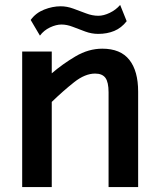

<svg xmlns="http://www.w3.org/2000/svg" viewBox="-20 -759 638 779"><path d="M70 0V-550H190V-461.5Q233.5 -499 286.2 -530.2Q339 -561.5 395 -561.5Q469 -561.5 504.8 -516.2Q540.5 -471 540.5 -387V0H420.5V-384.5Q420.5 -425.5 407.8 -443Q395 -460.5 366 -460.5Q325 -460.5 280.8 -425.5Q236.5 -390.5 190 -345.5V0ZM142 -614.5 104.5 -678Q125 -706.5 159 -720Q193 -733.5 226.5 -733.5Q251.5 -733.5 277.5 -724Q303.5 -714.5 329 -704.8Q354.5 -695 379 -695Q400.5 -695 425.5 -707Q450.5 -719 467.5 -739L494 -673Q472.5 -645.5 443.5 -633.5Q414.5 -621.5 378.5 -621.5Q352 -621.5 326 -631Q300 -640.5 275.8 -650Q251.5 -659.5 229.5 -659.5Q208 -659.5 183 -647.8Q158 -636 142 -614.5Z"/></svg>

Font: Junction SemiBold
Style: Regular
Weight: 600
Designer: Caroline Hadilaksono
Foundry: Caroline Hadilaksono, Tyler Finck, The League of Moveable Type
Version: Version 2.000; ttfautohint (v1.8.3)